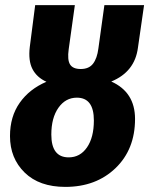

<svg xmlns="http://www.w3.org/2000/svg" viewBox="-20 -713 582 749"><path d="M518.1 -526.9Q505.9 -432.6 414.1 -395Q506.8 -353.5 506.8 -249Q506.8 -130.4 430.7 -57.1Q354.5 16.1 234.9 16.1Q133.3 16.1 76.2 -39.8Q19 -95.7 19 -182.1Q19 -258.3 56.9 -312Q94.7 -365.7 161.1 -394Q123.5 -411.1 106.7 -443.6Q89.8 -476.1 96.2 -529.8L117.2 -692.9H272L248 -521Q242.2 -479.5 253.2 -461.7Q264.2 -443.8 294.9 -443.8Q327.1 -443.8 343 -464.6Q358.9 -485.4 363.8 -523.9L387.2 -692.9H542ZM248 -99.1Q292.5 -99.1 319.3 -137.9Q346.2 -176.8 346.2 -243.2Q346.2 -332 279.8 -332Q235.8 -332 208 -292.7Q180.2 -253.4 180.2 -188Q180.2 -99.1 248 -99.1Z"/></svg>

Font: Fira Sans Compressed
Style: Bold Italic
Weight: 700
Width: 3
Italic angle: -8°
Designer: Carrois Corporate & Edenspiekermann AG
Foundry: Carrois Corporate GbR & Edenspiekermann AG
Version: Version 4.203;PS 004.203;hotconv 1.0.88;makeotf.lib2.5.64775